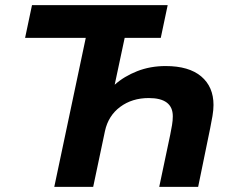

<svg xmlns="http://www.w3.org/2000/svg" viewBox="-20 -730 885 750"><path d="M78 -582 105 -710H635L608 -582H467L428 -399Q465 -432 516 -452Q567 -472 627 -472Q718 -472 766 -431.5Q814 -391 814 -320Q814 -301 810 -277Q806 -253 801 -229L754 0H602L645 -204Q649 -224 652 -241.5Q655 -259 655 -276Q655 -347 561 -347Q496 -347 449.5 -312.5Q403 -278 390 -218L344 0H192L315 -582Z"/></svg>

Font: Geist
Style: Bold Italic
Weight: 700
Italic angle: -12°
Designer: Basement.studio, Andrés Briganti, Mateo Zaragoza
Foundry: Basement.studio, Vercel, Andrés Briganti, Guido Ferreyra, Mateo Zaragoza
Version: Version 1.500; ttfautohint (v1.8.4.7-5d5b)